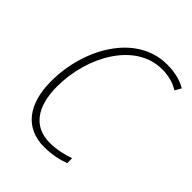

<svg xmlns="http://www.w3.org/2000/svg" viewBox="-206 -842 969 969"><g transform="rotate(45 278.5 -357.0)"><path d="M275 10C329 10 375 0 415 -15V-50C373 -36 329 -25 279 -25C168 -25 105 -106 105 -253C105 -465 227 -689 419 -689C464 -689 504 -679 538 -657L557 -691C519 -713 475 -724 420 -724C200 -724 65 -482 65 -251C65 -85 141 10 275 10Z"/></g></svg>

Font: Noto Sans SemiCondensed ExtraLight
Style: Italic
Weight: 200
Width: 4
Italic angle: -12°
Designer: Monotype Design Team
Foundry: Monotype Imaging Inc.
Version: Version 2.013